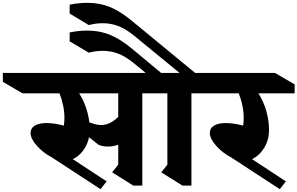

<svg xmlns="http://www.w3.org/2000/svg" viewBox="-150 -1301 2101 1356"><path d="M1031 -642H855V10H792L642 -84L685 -138V-279Q649 -266 612 -266Q573 -266 545 -279L479 -332Q468 -279 436.5 -237Q405 -195 364 -177L603 -20L560 35L217 -189Q157 -220 111.5 -270.5Q66 -321 66 -361Q66 -396 96 -414Q126 -432 179 -432Q232 -432 301 -414Q305 -437 305 -469Q305 -512 295.5 -557.5Q286 -603 270 -642H9L-130 -723V-786H896L1031 -705ZM409 -642Q467 -550 481 -437Q531 -418 563 -418Q594 -418 623 -431Q652 -444 685 -475V-642Z M1202 -642V10H1139L989 -84L1032 -138V-642H995L860 -723V-786H879L796 -854Q736 -903 684 -922.5Q632 -942 576 -942Q526 -942 477 -929L342 -1009V-1072Q405 -1085 468 -1085Q555 -1085 628.5 -1054.5Q702 -1024 786 -954L988 -786H1118L796 -1050Q736 -1098 684 -1117.5Q632 -1137 576 -1137Q526 -1137 477 -1124L342 -1205V-1268Q405 -1281 468 -1281Q555 -1281 628 -1251Q701 -1221 786 -1150L1228 -786H1243L1378 -705V-642Z M1675 -642Q1711 -586 1730.5 -518Q1750 -450 1750 -382Q1750 -312 1715.5 -256.5Q1681 -201 1630 -177L1869 -20L1826 35L1483 -189Q1423 -220 1377.5 -270.5Q1332 -321 1332 -361Q1332 -396 1362 -414Q1392 -432 1445 -432Q1498 -432 1567 -414Q1571 -437 1571 -469Q1571 -512 1561.5 -557.5Q1552 -603 1536 -642H1275L1136 -723V-786H1792L1931 -705V-642Z"/></svg>

Font: InknutAntiqua
Style: Bold
Weight: 700
Designer: Claus Eggers Srensen
Foundry: Claus Eggers Srensen
Version: Version 1.000; ttfautohint (v1.2) -l 7 -r 28 -G 50 -x 13 -D 